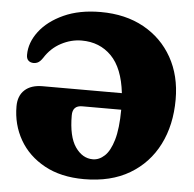

<svg xmlns="http://www.w3.org/2000/svg" viewBox="-52 -773 857 846"><g transform="rotate(5 376.0 -350.0)"><path d="M26 -274Q26 -320.5 54 -346.2Q82 -372 133 -372H483.5Q471 -482 419 -534.8Q367 -587.5 287.5 -587.5Q240.5 -587.5 196.5 -564.2Q152.5 -541 124.5 -496.5Q112.5 -478.5 100.8 -473.8Q89 -469 78 -471Q67 -472.5 59.8 -480.2Q52.5 -488 52.5 -504Q52.5 -558 90 -607.5Q127.5 -657 196.5 -688.5Q265.5 -720 360 -720Q469.5 -720 550.8 -675Q632 -630 677 -550Q722 -470 722 -364.5Q722 -251.5 678.2 -165Q634.5 -78.5 551.5 -29.2Q468.5 20 350 20Q247.5 20 175 -19.8Q102.5 -59.5 64.2 -126.2Q26 -193 26 -274ZM381 -70.5Q409 -70.5 433 -92.8Q457 -115 471.8 -165.2Q486.5 -215.5 487 -299H314.5Q272 -299 272 -255.5Q272 -161.5 303.5 -116Q335 -70.5 381 -70.5Z"/></g></svg>

Font: Fraunces 9pt Soft Black
Style: Regular
Weight: 900
Version: Version 1.000;[b76b70a41]